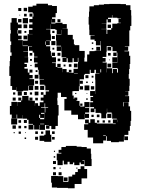

<svg xmlns="http://www.w3.org/2000/svg" viewBox="-20 -742 780 1029"><path d="M673 -494H649V-492H667V-470H647V-467H672V-443H678V-399H675V-372H672V-345H670V-320H675V-282H673V-254H651V-253H668V-229H650V-227H672V-195H643V-194H640V-172H643V-194H669V-172H677V-148H683V-94H680V-67H676V-41H668V-19H647V-11H666V9H646V-10H644V17H617V20H575V13H552V-12H548V11H533V26H479V-5H450V-46H431V-76H453V-81H436V-101H456V-84H464V-103H488V-84H499V-80H585V-77H600V-80H585V-102H606V-106H581V-133H578V-139H554V-160H553V-134H549V-108H523V-134H519V-137H492V-159H486V-141H466V-161H484V-168H463V-194H479V-200H465V-222H479V-228H463V-254H489V-238H490V-257H491V-315H490V-347H513V-349H494V-368H486V-351H466V-368H461V-346H435V-342H430V-317H407V-280H403V-254H374V-253H368V-230H375V-212H378V-219H394V-203H387V-201H406V-175H410V-171H432V-195H460V-167H436V-163H458V-139H436V-132H457V-110H435V-131H434V-103H398V-127H362V-150H325V-212H337V-222H307V-245H289V-218H287V-203H288V-179H294V-123H290V-67H277V-50H255V-67H245V-52H227V-70H242V-72H221V-46H191V-72H189V-48H163V-72H159V-48H133V-74H157V-78H133V-100H125V-106H101V-125H100V-107H72V-128H69V-108H43V-128H33V-174H41V-196H71V-174H72V-195H93V-203H78V-219H94V-204H99V-228H133V-204H138V-219H154V-203H139V-202H167V-175H168V-189H184V-175H193V-194H213V-203H198V-219H213V-234H225V-252H243V-258H223V-283H218V-288H193V-314H216V-316H191V-342H187V-368H183V-381H166V-401H181V-407H162V-435H181V-438H163V-460H155V-470H135V-492H152V-494H130V-467H105V-465H130V-437H111V-436H131V-406H111V-399H124V-383H111V-374H129V-353H138V-340H155V-322H138V-318H163V-284H135V-283H158V-259H134V-282H131V-256H104V-253H68V-275H67V-260H45V-281H36V-321H37V-335H30V-387H32V-415H34V-443H42V-461H36V-501H40V-520H35V-562H38V-581H36V-621H42V-645H70V-621H76V-611H96V-591H76V-581H74V-562H77V-551H96V-531H77V-527H102V-495H129V-498H103V-524H128V-559H155V-560H135V-582H154V-591H136V-611H154V-622H137V-640H154V-653H159V-670H155V-676H131V-706H155V-712H175V-722H237V-714H259V-710H285V-672H278V-649H259V-641H276V-621H256V-638H255V-616H277V-620H315V-613H338V-589H315V-588H343V-555H370V-531H376V-505H380V-500H405V-469H434V-433H432V-412H447V-450H459V-468H487V-470H520V-522H518V-499H494V-522H487V-530H465V-552H487V-554H459V-583H458V-610H455V-652H457V-680H459V-708H483V-714H510V-717H537V-720H566V-721H626V-720H655V-714H679V-688H683V-659H684V-603H678V-579H673ZM107 -700H125V-682H107ZM78 -699H94V-683H78ZM138 -653V-669H154V-653ZM123 -668V-654H109V-668ZM88 -663V-659H84V-663ZM580 -661V-647H559V-640H575V-622H557V-638H551V-616H525V-615H550V-587H523V-586H551V-560H555V-582H576V-591H582V-615H609V-618H628V-620H615V-642H628V-644H609V-647H582V-661ZM102 -645H130V-617H102ZM77 -640H95V-622H77ZM288 -639H304V-623H288ZM284 -559V-582H277V-586H251V-612H250V-587H227V-585H250V-558H253V-524H227V-522H247V-500H227V-494H249V-468H253V-443H257V-460H275V-442H258V-435H280V-407H259V-404H279V-383H287V-400H305V-382H288V-379H314V-355H315V-372H337V-355H349V-368H363V-354H350V-352H374V-373H397V-380H398V-409H400V-432H397V-410H375V-430H369V-408H343V-430H337V-410H315V-432H335V-435H310V-464H309V-492H308V-469H284V-493H307V-497H282V-525H280V-557H309V-582H308V-559ZM106 -611H126V-591H106ZM575 -592H557V-610H575ZM77 -580H95V-562H77ZM260 -577H272V-565H260ZM111 -566V-576H121V-566ZM126 -531H106V-551H126ZM258 -549H274V-533H258ZM277 -500H255V-522H277ZM222 -502H225V-520H222ZM472 -515H480V-507H472ZM607 -372V-353H612V-374H609V-377H582V-405H609V-407H582V-435H609V-460H605V-468H583V-491H576V-495H552V-465H550V-437H530V-431H546V-411H530V-407H552V-376H581V-350H585V-372ZM496 -471V-491H516V-471ZM576 -471H556V-491H576ZM271 -476H261V-486H271ZM480 -477H472V-485H480ZM605 -442H587V-460H605ZM288 -459H304V-443H288ZM139 -458H153V-444H139ZM559 -458H573V-444H559ZM611 -434H610V-408H611ZM303 -414H289V-428H303ZM141 -426H151V-416H141ZM568 -423V-419H564V-423ZM376 -401H396V-381H376ZM576 -381H556V-401H576ZM349 -398H363V-384H349ZM321 -396H331V-386H321ZM149 -394V-388H143V-394ZM551 -375H550V-354H551ZM522 -354V-371H518V-354ZM138 -369H154V-353H138ZM171 -356V-366H181V-356ZM377 -349V-347H397V-349ZM186 -321H166V-341H186ZM438 -339H454V-323H438ZM471 -336H481V-326H471ZM184 -309V-293H168V-309ZM424 -309V-293H408V-309ZM450 -305V-297H442V-305ZM479 -304V-298H473V-304ZM433 -284H459V-258H433ZM195 -282H217V-260H195ZM186 -261H166V-281H186ZM425 -280V-262H407V-280ZM485 -262H467V-280H485ZM75 -252H97V-230H75ZM186 -231H166V-251H186ZM108 -233V-249H124V-233ZM199 -234V-248H213V-234ZM50 -235V-247H62V-235ZM140 -235V-247H152V-235ZM389 -244V-238H383V-244ZM444 -239V-243H448V-239ZM64 -203H48V-219H64ZM183 -218V-204H169V-218ZM450 -207H442V-215H450ZM222 -188H219V-168H200V-165H220V-139H223V-164H238V-167H222ZM410 -187H422V-175H410ZM195 -127H190V-110H195V-103H217V-110H218V-137H200V-132H217V-110H195ZM555 -132H577V-110H555ZM499 -128H513V-114H499ZM470 -115V-127H482V-115ZM72 -75H40V-107H72ZM607 -87H608V-101H607ZM124 -83H108V-99H124ZM93 -84H79V-98H93ZM512 -97V-85H500V-97ZM530 -85V-97H542V-85ZM572 -97V-85H560V-97ZM217 -79H195V-76H217ZM65 -52H47V-70H65ZM93 -54H79V-68H93ZM122 -55H110V-67H122ZM255 -20V18H217V13H192V-15H217V-20H224V-43H248V-20ZM169 -24V-38H183V-24ZM273 -24H259V-38H273ZM92 -25H80V-37H92ZM200 -25V-37H212V-25ZM59 -28H53V-34H59ZM114 -29V-33H118V-29ZM547 -16H533V-13H547ZM184 7H168V-9H184ZM273 6H259V-8H273ZM120 3H112V-5H120ZM467 82H469V110H471V148H433V117H422V120H431V138H413V129H406V143H378V129H371V138H353V125H342V139H322V119H316V143H288V117H284V81H309V77H294V61H309V46H333V40H391V44H417V46H445V54H467ZM275 72H269V66H275ZM276 103H268V95H276ZM264 121H280V137H264ZM412 149H432V164H447V214H417V244H380V267H344V265H286V263H258V237H254V201H290V202H319V233H344V231H347V204H367V194H383V180H397V164H412ZM266 165V153H278V165ZM299 162V156H305V162ZM389 162V156H395V162ZM280 197H264V181H280ZM310 197H294V181H310ZM322 229V209H342V229Z"/></svg>

Font: Rubik-Storm
Style: Regular
Weight: 400
Designer: NaN (generative design), Hubert & Fischer (Rubik source font outlines)
Foundry: NaN, Hubert & Fischer
Version: Version 1.000